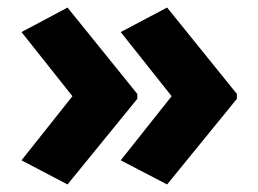

<svg xmlns="http://www.w3.org/2000/svg" viewBox="-20 -532 685 509"><path d="M608 -270 423 -43 300 -107 435 -277 300 -447 423 -512 608 -283ZM344 -270 159 -43 37 -107 172 -277 37 -447 159 -512 344 -283Z"/></svg>

Font: Noto Sans Cherokee ExtraBold
Style: Regular
Weight: 800
Designer: Monotype Design Team
Foundry: Monotype Imaging Inc.
Version: Version 2.001; ttfautohint (v1.8.4.7-5d5b)